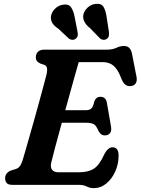

<svg xmlns="http://www.w3.org/2000/svg" viewBox="-20 -957 728 994"><path d="M388 0H44Q22 0 14.2 -10Q6.5 -20 6.5 -34.5Q6.5 -48.5 14.8 -58.8Q23 -69 36 -74L60.5 -81.5Q74 -86 81.8 -95.5Q89.5 -105 97 -127Q100 -137 108.8 -167.2Q117.5 -197.5 129.8 -240.5Q142 -283.5 155.8 -332Q169.5 -380.5 182.2 -427.2Q195 -474 205.2 -511.8Q215.5 -549.5 220.5 -570Q226 -594 223 -605.5Q220 -617 210 -621L189 -628Q180 -632 172.8 -639.2Q165.5 -646.5 165.5 -660Q165.5 -678 176.5 -689Q187.5 -700 209.5 -700H534.5Q562.5 -700 582.5 -709.5Q602.5 -719 622 -719Q656 -719 663.5 -678L687 -558Q690.5 -537.5 682.5 -525.5Q674.5 -513.5 659 -511.5Q641.5 -509 628.8 -518.8Q616 -528.5 606 -556Q588.5 -600 566.5 -617.8Q544.5 -635.5 511.5 -635.5H387.5Q380.5 -611.5 369.5 -572.2Q358.5 -533 345.2 -485Q332 -437 318 -386.5H425.5Q443 -386.5 452.8 -395.5Q462.5 -404.5 468.5 -433Q478 -456 499.5 -456Q515 -456 523.2 -447.2Q531.5 -438.5 533.5 -424L555 -300.5Q558.5 -277.5 548.8 -266.8Q539 -256 523.5 -256Q510.5 -256 502.2 -263.2Q494 -270.5 488.5 -281.5Q478 -307.5 464.8 -314.5Q451.5 -321.5 426.5 -321.5H300Q280 -248.5 264.5 -190.5Q249 -132.5 245 -114Q240 -91.5 249.5 -78.2Q259 -65 285 -65H387.5Q438 -65 467 -84.5Q496 -104 520 -158.5Q539 -194.5 562.5 -194.5Q594 -194.5 594 -151.5Q594 -108.5 577 -70Q560 -31.5 530.8 -7.2Q501.5 17 465 17Q446 17 429 8.5Q412 0 388 0ZM532 -869 544 -791Q545 -780 543.5 -771.2Q542 -762.5 533 -756Q525 -750 515.2 -750.8Q505.5 -751.5 498.5 -757.5L446 -811.5Q407 -841.5 411 -878Q414.5 -899.5 432.5 -916.8Q450.5 -934 475.5 -937Q505 -940 516.2 -920.8Q527.5 -901.5 532 -869ZM366.5 -869 381.5 -792Q383.5 -781.5 382.2 -772.8Q381 -764 372.5 -757Q364.5 -750.5 354.8 -750.8Q345 -751 337.5 -756.5L283 -807.5Q261.5 -822 252 -836.2Q242.5 -850.5 243.5 -870.5Q246 -892 263.2 -910.2Q280.5 -928.5 305 -932.5Q335 -937.5 347.8 -919.2Q360.5 -901 366.5 -869Z"/></svg>

Font: Fraunces 9pt S100 SemiBold
Style: Italic
Weight: 600
Italic angle: -16°
Version: Version 1.000; ttfautohint (v1.8.3)